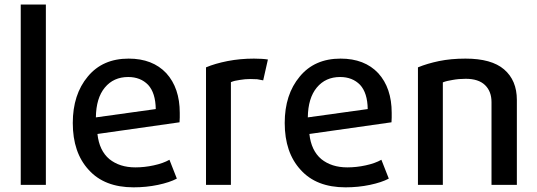

<svg xmlns="http://www.w3.org/2000/svg" viewBox="-20 -805 2338 836"><path d="M179.7 0Q179.7 -196.3 179.7 -785.2Q152.3 -785.2 70.3 -785.2Q70.3 -588.9 70.3 0Q97.7 0 179.7 0Z M762.7 -313.5Q762.7 -421.9 704.1 -486.3Q644.5 -549.8 540 -549.8Q426.8 -549.8 362.3 -471.7Q296.9 -393.6 296.9 -269.5Q296.9 -140.6 366.2 -65.4Q434.6 10.7 561.5 10.7Q617.2 10.7 668 0Q718.8 -10.7 750 -27.3Q739.3 -54.7 717.8 -109.4Q690.4 -93.8 649.4 -85Q609.4 -76.2 569.3 -76.2Q501 -76.2 456.1 -112.3Q412.1 -149.4 404.3 -221.7Q523.4 -238.3 761.7 -272.5Q762.7 -282.2 762.7 -293Q762.7 -303.7 762.7 -313.5ZM658.2 -330.1Q592.8 -321.3 397.5 -293.9Q398.4 -377.9 436.5 -423.8Q474.6 -469.7 538.1 -469.7Q591.8 -469.7 625 -435.5Q657.2 -400.4 658.2 -330.1Z M1146.5 -545.9Q1134.8 -547.9 1119.1 -548.8Q1103.5 -549.8 1085.9 -549.8Q1025.4 -549.8 970.7 -539.1Q916 -528.3 877 -511.7Q877 -341.8 877 0Q904.3 0 985.4 0Q985.4 -111.3 985.4 -447.3Q1001 -454.1 1024.4 -457Q1046.9 -460.9 1070.3 -460.9Q1085.9 -460.9 1099.6 -460Q1113.3 -458 1126 -455.1Q1132.8 -485.4 1146.5 -545.9Z M1685.5 -313.5Q1685.5 -421.9 1627 -486.3Q1567.4 -549.8 1462.9 -549.8Q1349.6 -549.8 1285.2 -471.7Q1219.7 -393.6 1219.7 -269.5Q1219.7 -140.6 1289.1 -65.4Q1357.4 10.7 1484.4 10.7Q1540 10.7 1590.8 0Q1641.6 -10.7 1672.9 -27.3Q1662.1 -54.7 1640.6 -109.4Q1613.3 -93.8 1572.3 -85Q1532.2 -76.2 1492.2 -76.2Q1423.8 -76.2 1378.9 -112.3Q1335 -149.4 1327.1 -221.7Q1446.3 -238.3 1684.6 -272.5Q1685.5 -282.2 1685.5 -293Q1685.5 -303.7 1685.5 -313.5ZM1581.1 -330.1Q1515.6 -321.3 1320.3 -293.9Q1321.3 -377.9 1359.4 -423.8Q1397.5 -469.7 1460.9 -469.7Q1514.6 -469.7 1547.9 -435.5Q1580.1 -400.4 1581.1 -330.1Z M2230.5 0Q2230.5 -92.8 2230.5 -370.1Q2230.5 -455.1 2174.8 -502.9Q2120.1 -549.8 2006.8 -549.8Q1943.4 -549.8 1891.6 -539.1Q1839.8 -528.3 1799.8 -511.7Q1799.8 -341.8 1799.8 0Q1827.1 0 1908.2 0Q1908.2 -111.3 1908.2 -446.3Q1924.8 -453.1 1951.2 -457Q1977.5 -461.9 2007.8 -461.9Q2063.5 -461.9 2091.8 -434.6Q2120.1 -407.2 2120.1 -360.4Q2120.1 -240.2 2120.1 0Q2147.5 0 2230.5 0Z"/></svg>

Font: DaxlinePro-Medium
Style: Medium
Weight: 400
Designer: Hans Reichel
Version: Version 7.502; 2006